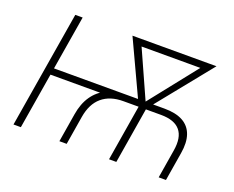

<svg xmlns="http://www.w3.org/2000/svg" viewBox="-116 -927 1372 1125"><g transform="rotate(20 570.0 -364.0)"><path d="M342.8 0 372.1 -178.2Q383.3 -247.6 415.8 -294.7Q448.2 -341.8 500 -366Q551.8 -390.1 621.1 -390.1H856.4Q927.2 -390.1 971.2 -366Q1015.1 -341.8 1031.7 -294.4Q1048.3 -247.1 1036.6 -178.2L1007.3 0H961.9L991.2 -178.2Q1005.4 -263.2 969.5 -305.9Q933.6 -348.6 849.6 -348.6H614.7Q532.2 -348.6 481.9 -305.9Q431.6 -263.2 417.5 -178.2L388.2 0ZM56.6 0 177.2 -727.5H223.1L102.5 0ZM144.5 -348.6 151.9 -390.1H660.6L653.8 -348.6ZM652.3 0 713.9 -373H759.3L697.8 0ZM714.4 -340.3 533.7 -727.5H586.9L746.1 -373L736.3 -340.3ZM723.1 -340.3 725.1 -374.5 1004.9 -727.5H1057.6L745.1 -340.3ZM565.4 -686 572.3 -727.5H1015.6L1008.3 -686Z"/></g></svg>

Font: Inter 16pt ExtraLight
Style: Italic
Weight: 250
Italic angle: -9.3988°
Version: Version 4.001;git-66647c0bb